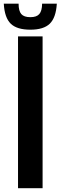

<svg xmlns="http://www.w3.org/2000/svg" viewBox="-52 -992 320 1012"><path d="M43 0V-800H172.5V0ZM108 -835.5Q37 -835.5 4.5 -867.2Q-28 -899 -32 -972.5H46Q46 -934.5 60.2 -918Q74.5 -901.5 108 -901.5Q141 -901.5 155.2 -918Q169.5 -934.5 170 -972.5H247.5Q243 -899 210.5 -867.2Q178 -835.5 108 -835.5Z"/></svg>

Font: Big Shoulders Stencil Display ExtraBold
Style: Regular
Weight: 800
Designer: Patric King
Foundry: XO Type Co
Version: Version 1.000